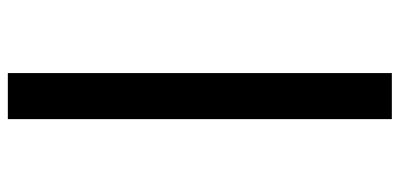

<svg xmlns="http://www.w3.org/2000/svg" viewBox="-285 -555 1020 490"><g transform="rotate(-90 225.0 -310.0)"><path d="M166 180V-800H283.5V180Z"/></g></svg>

Font: Trispace Condensed SemiBold
Style: Regular
Weight: 600
Width: 3
Designer: Tyler Finck
Foundry: Etcetera Type Company
Version: Version 1.210; ttfautohint (v1.8.3)